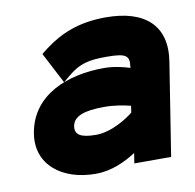

<svg xmlns="http://www.w3.org/2000/svg" viewBox="-61 -524 604 596"><g transform="rotate(-10 241.5 -225.5)"><path d="M27 -145C12 -49 89 11 195 11C245 11 289 -10 323 -32L318 0H434L480 -292C498 -404 432 -462 309 -462C224 -462 166 -437 115 -399L96 -384L147 -286L171 -306C206 -334 233 -341 290 -341C350 -341 363 -333 358 -299V-294C339 -300 309 -308 276 -308C163 -308 46 -265 27 -145ZM154 -146C159 -177 193 -189 257 -189C288 -189 320 -183 339 -178L336 -157C319 -143 267 -108 217 -108C168 -108 150 -120 154 -146Z"/></g></svg>

Font: Charger Pro
Style: UltraNarObl
Weight: 900
Designer: Jasper
Foundry: Cannot Into Space Fonts
Version: Version 1.09